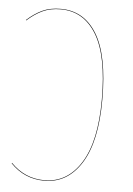

<svg xmlns="http://www.w3.org/2000/svg" viewBox="-51 -729 537 777"><g transform="rotate(5 217.0 -340.5)"><path d="M165 -689.9Q259.3 -689.9 311.5 -604.2Q363.8 -518.6 363.8 -338.9Q363.8 -168 308.1 -79.6Q252.4 8.8 158.2 8.8Q77.6 8.8 21 -49.8L22 -51.8Q78.6 6.8 158.2 6.8Q251.5 6.8 306.6 -81.1Q361.8 -168.9 361.8 -338.9Q361.8 -517.1 309.8 -602.5Q257.8 -688 165 -688Q122.1 -688 90.6 -673.1Q59.1 -658.2 28.8 -630.9L27.8 -632.8Q58.1 -660.2 89.6 -675Q121.1 -689.9 165 -689.9Z"/></g></svg>

Font: Fira Sans Compressed Two
Style: Regular
Weight: 100
Width: 1
Designer: Carrois Corporate & Edenspiekermann AG
Foundry: Carrois Corporate GbR & Edenspiekermann AG
Version: Version 4.203;PS 004.203;hotconv 1.0.88;makeotf.lib2.5.64775